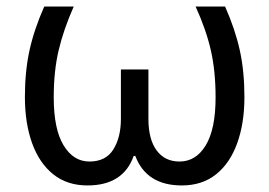

<svg xmlns="http://www.w3.org/2000/svg" viewBox="-20 -556 822 586"><path d="M247 10Q185 10 142.5 -24Q100 -58 78 -119Q56 -180 56 -260Q56 -338 70 -402Q84 -466 115 -536H205Q174 -466 159 -402.5Q144 -339 144 -259Q144 -162 174 -112.5Q204 -63 253 -63Q303 -63 326 -100Q349 -137 349 -193V-344H433V-193Q433 -131 458 -97Q483 -63 528 -63Q578 -63 608 -112.5Q638 -162 638 -259Q638 -339 623.5 -402.5Q609 -466 577 -536H667Q698 -466 712 -402Q726 -338 726 -260Q726 -180 704 -119Q682 -58 639.5 -24Q597 10 535 10Q427 10 393 -80H388Q356 10 247 10Z"/></svg>

Font: uguzrati15
Style: Book
Weight: 400
Designer: Jelle Bosma - Monotype Design Team, Universal Thirst
Foundry: Monotype Imaging Inc.
Version: Version 2.106